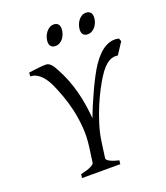

<svg xmlns="http://www.w3.org/2000/svg" viewBox="-147 -915 876 1016"><g transform="rotate(-20 290.5 -407.5)"><path d="M538.6 -544.9Q526.9 -546.9 514.2 -545.2Q501.5 -543.5 487.5 -535.4Q473.6 -527.3 458.3 -511Q442.9 -494.6 425.3 -466.8Q411.6 -445.3 393.1 -410.4Q374.5 -375.5 356.4 -332.5Q338.4 -289.6 323 -240.7Q307.6 -191.9 300.8 -142.1L289.1 -56.2Q288.6 -53.2 291.5 -49.1Q294.4 -44.9 302.2 -40Q310.1 -35.2 323.2 -30.3Q336.4 -25.4 356.4 -21L354 0H138.7L141.1 -21Q182.6 -30.3 200.2 -39.8Q217.8 -49.3 218.8 -56.2L230.5 -142.1Q238.3 -198.2 233.9 -252.2Q229.5 -306.2 218.5 -353.8Q207.5 -401.4 192.6 -441.2Q177.7 -481 165.5 -508.8Q158.7 -523.9 148.9 -540Q139.2 -556.2 126.7 -569.3Q114.3 -582.5 98.9 -590.8Q83.5 -599.1 65.4 -599.1L66.4 -620.1Q92.8 -624 119.4 -627Q146 -629.9 164.1 -629.9Q173.3 -629.9 180.9 -625Q188.5 -620.1 194.8 -612.8Q201.2 -605.5 206.3 -596.4Q211.4 -587.4 215.8 -579.1Q235.8 -542.5 250 -505.6Q264.2 -468.8 273.9 -431.2Q283.7 -393.6 289.6 -355.5Q295.4 -317.4 298.8 -278.8Q310.1 -309.6 325.4 -345.9Q340.8 -382.3 357.4 -418Q374 -453.6 390.9 -485.4Q407.7 -517.1 422.4 -539.1Q460.4 -594.7 499 -615.7Q537.6 -636.7 574.7 -627L581.1 -609.9ZM307.6 -780.8Q307.6 -767.1 303.2 -753.7Q298.8 -740.2 291 -729.2Q283.2 -718.3 271.7 -711.4Q260.3 -704.6 246.6 -704.6Q231 -704.6 222.2 -713.4Q213.4 -722.2 213.4 -738.8Q213.4 -752 218 -765.4Q222.7 -778.8 230.7 -790Q238.8 -801.3 250.2 -808.3Q261.7 -815.4 275.4 -815.4Q290.5 -815.4 299.1 -806.4Q307.6 -797.4 307.6 -780.8ZM489.7 -780.8Q489.7 -767.1 485.4 -753.7Q481 -740.2 472.9 -729.2Q464.8 -718.3 453.4 -711.4Q441.9 -704.6 427.7 -704.6Q412.6 -704.6 404.1 -713.4Q395.5 -722.2 395.5 -738.8Q395.5 -752 399.9 -765.4Q404.3 -778.8 412.1 -790Q419.9 -801.3 431.2 -808.3Q442.4 -815.4 456.5 -815.4Q471.7 -815.4 480.7 -806.4Q489.7 -797.4 489.7 -780.8Z"/></g></svg>

Font: Gentium
Style: Italic
Weight: 400
Italic angle: -7°
Designer: J. Victor Gaultney
Version: Version 1.02; 2005; OFL release